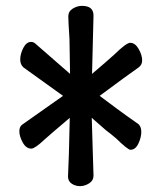

<svg xmlns="http://www.w3.org/2000/svg" viewBox="-20 -696 540 655"><path d="M253 -61Q269 -61 284 -70.5Q299 -80 299 -97L293 -294L341 -252Q356 -241 376 -224Q416 -185 425 -185Q442 -185 452 -206Q462 -227 462 -246Q462 -263 453 -272Q432 -287 412 -301Q392 -315 320 -369Q410 -436 453 -466Q465 -475 465 -490Q465 -508 453 -529Q441 -550 424 -550Q411 -550 370 -510Q347 -489 294 -444L299 -643Q299 -676 260 -676Q243 -676 228 -666.5Q213 -657 213 -640Q213 -624 217 -563L219 -444L102 -546Q95 -553 86 -553Q70 -553 59.5 -532.5Q49 -512 49 -493Q49 -476 60 -466L195 -369L56 -271Q46 -264 46 -248Q46 -231 57.5 -210Q69 -189 87 -189Q99 -189 132 -220Q146 -233 218 -294Q215 -147 212 -94Q212 -78 224.5 -69.5Q237 -61 253 -61Z"/></svg>

Font: LXGW WenKai Mono Medium
Style: Regular
Weight: 500
Monospace: yes
Designer: LXGW / Fontworks Inc.
Foundry: LXGW / Fontworks Inc.
Version: Version 1.520; June 14, 2025